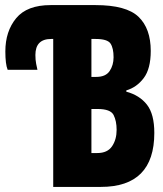

<svg xmlns="http://www.w3.org/2000/svg" viewBox="-20 -734 640 754"><path d="M1 -532Q1 -482 10 -460H127Q125 -468 122 -483.5Q119 -499 119 -518Q119 -581 181 -581H189V0H376Q586 0 586 -212Q586 -286 557 -323Q528 -360 476 -374V-379Q517 -391 544.5 -427.5Q572 -464 572 -534Q572 -622 524 -668Q476 -714 355 -714H179Q86 -714 43.5 -662.5Q1 -611 1 -532ZM339 -432V-581H355Q402 -581 414 -563Q426 -545 426 -509Q426 -478 410.5 -455Q395 -432 358 -432ZM339 -133V-306H363Q414 -306 426 -282.5Q438 -259 438 -224Q438 -186 420 -159.5Q402 -133 362 -133Z"/></svg>

Font: Noto Sans Mono Extra
Style: Regular
Weight: 800
Designer: Monotype Design Team
Foundry: Monotype Imaging Inc.
Version: Version 1.900